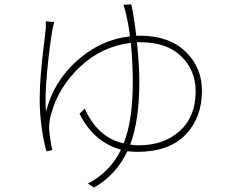

<svg xmlns="http://www.w3.org/2000/svg" viewBox="-20 -796 1040 862"><path d="M610.4 -606.4H594.7Q605.5 -503.9 605.5 -427.7Q605.5 -255.9 564.5 -146.5Q568.4 -146.5 576.2 -145.5Q584 -144.5 590.3 -144Q596.7 -143.6 602.5 -143.6Q715.8 -143.6 787.1 -208Q858.4 -272.5 858.4 -385.7Q858.4 -480.5 793.5 -543.5Q728.5 -606.4 610.4 -606.4ZM591.8 -635.7H608.4Q738.3 -635.7 812.5 -564.9Q886.7 -494.1 886.7 -388.7Q886.7 -267.6 812.5 -190.9Q738.3 -114.3 596.7 -114.3Q572.3 -114.3 551.8 -117.2Q502 -10.7 402.3 45.9L374 28.3Q473.6 -22.5 523.4 -124Q401.4 -157.2 336.9 -285.2L360.4 -308.6Q418.9 -177.7 535.2 -152.3Q576.2 -254.9 576.2 -426.8Q576.2 -511.7 567.4 -603.5Q436.5 -587.9 339.4 -496.1Q242.2 -404.3 210 -285.2Q198.2 -246.1 201.2 -210.9Q205.1 -165 214.8 -122.1L188.5 -116.2Q158.2 -229.5 158.2 -353.5Q158.2 -404.3 163.6 -467.3Q168.9 -530.3 177.2 -596.2Q185.5 -662.1 185.5 -667Q186.5 -685.5 185.5 -700.2L222.7 -697.3Q222.7 -693.4 219.7 -682.6Q216.8 -671.9 215.8 -664.1Q202.1 -588.9 191.4 -471.7Q180.7 -354.5 186.5 -293.9Q219.7 -428.7 325.7 -523.4Q431.6 -618.2 563.5 -632.8Q557.6 -683.6 547.9 -722.7Q543 -751 534.2 -774.4L569.3 -776.4Q581.1 -726.6 591.8 -635.7Z"/></svg>

Font: Gen Shin Gothic Monospace ExtraLight
Style: Regular
Weight: 200
Designer: [Source Han Sans]
Ryoko NISHIZUKA  (kana & ideographs); Paul D. Hunt (Latin, Greek & Cyrillic); Wenlong ZHANG  (bopomofo
Version: Version 1.002.20150607